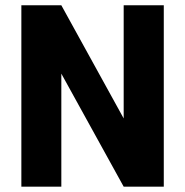

<svg xmlns="http://www.w3.org/2000/svg" viewBox="-20 -700 694 720"><path d="M594.2 0H443.8L210 -423.8V0H60.1V-680.2H210L443.8 -255.9V-680.2H594.2Z"/></svg>

Font: Glacial Indifference
Style: Bold
Weight: 700
Version: Version 1.001